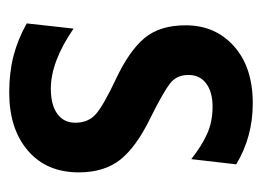

<svg xmlns="http://www.w3.org/2000/svg" viewBox="-94 -450 555 406"><g transform="rotate(90 183.0 -247.5)"><path d="M30 -27 41 -126Q111 -78 168 -78Q202 -78 221 -91.5Q240 -105 240 -130Q240 -157 222 -173Q204 -189 149 -215Q89 -243 61.5 -275.5Q34 -308 34 -363Q34 -426 78.5 -465.5Q123 -505 199 -505Q270 -505 328 -470L317 -375Q289 -397 263.5 -408.5Q238 -420 206 -420Q175 -420 157 -406.5Q139 -393 139 -369Q139 -344 157 -330Q175 -316 229 -289Q291 -259 318 -225Q345 -191 345 -137Q345 -69 299 -29.5Q253 10 176 10Q134 10 99 1Q64 -8 30 -27Z"/></g></svg>

Font: Cabin Condensed SemiBold
Style: Regular
Weight: 600
Width: 3
Designer: Pablo Impallari
Foundry: Pablo Impallari. http://www.impallari.com Igino Marini. http://www.ikern.com
Version: Version 2.200